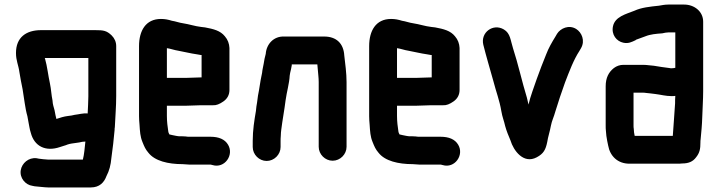

<svg xmlns="http://www.w3.org/2000/svg" viewBox="-20 -651 3149 841"><path d="M227 -130C226 -135 224 -141 223 -147L219 -168C215 -184 211 -192 210 -211C205 -234 204 -261 199 -284C191 -320 187 -360 177 -395C176 -396 176 -396 176 -397H367V-229C367 -204 365 -180 364 -154C343 -156 326 -150 307 -148L293 -145C285 -144 280 -143 278 -143C260 -141 242 -135 227 -130ZM50 -419C50 -385 61 -366 65 -335C69 -308 74 -286 79 -260C86 -220 90 -176 100 -142L104 -120C108 -102 109 -87 115 -69C130 -11 179 15 243 -7C256 -12 265 -13 276 -18C288 -22 299 -23 313 -25L327 -27C334 -29 345 -31 354 -31C351 -4 349 25 343 48H190C182 48 156 45 150 44L140 42C105 38 76 64 71 94C65 129 92 159 122 163L132 165C145 166 178 170 190 170H378C416 170 436 148 446 121C459 96 465 73 468 40C474 0 478 -40 482 -82C482 -86 482 -90 483 -94C485 -141 489 -183 489 -231V-449C489 -467 482 -483 469 -496C447 -517 433 -519 397 -519H160C94 -519 50 -487 50 -419Z M798 -310H711V-440C727 -438 745 -431 760 -429C788 -424 814 -417 843 -413L860 -410H863V-312H860C848 -312 813 -310 798 -310ZM860 -190H913C927 -189 942 -195 959 -207C976 -219 985 -236 985 -257V-441C984 -460 978 -477 965 -492C945 -517 915 -524 878 -531L861 -533C834 -536 809 -545 782 -549C766 -551 748 -558 733 -560C717 -565 703 -568 685 -568C618 -568 589 -516 589 -449V-142C589 -129 590 -117 591 -106C593 -75 594 -53 604 -29C612 -9 617 3 630 18C658 54 716 68 780 68C789 68 800 70 810 70H903L911 72C964 88 1006 28 979 -17C965 -41 938 -52 902 -52H804C796 -53 788 -54 779 -54H765C759 -55 754 -55 751 -56L736 -59C731 -60 726 -61 723 -62H722C721 -65 717 -71 717 -76C714 -96 711 -118 711 -143V-188H798C813 -188 846 -190 860 -190Z M1209 -7V-34C1209 -39 1209 -46 1210 -57C1210 -66 1211 -75 1212 -83C1217 -124 1226 -171 1231 -212C1236 -249 1247 -284 1249 -320L1251 -332C1254 -343 1256 -354 1258 -365V-369H1370L1372 -347C1373 -331 1376 -311 1376 -292V-8C1376 25 1404 53 1437 53C1470 53 1498 25 1498 -8V-291C1498 -331 1492 -373 1488 -408C1485 -460 1454 -491 1400 -491H1225C1179 -493 1147 -458 1144 -415C1140 -399 1137 -388 1135 -372C1133 -360 1129 -345 1128 -332L1126 -322C1120 -296 1116 -260 1110 -232L1106 -202C1104 -191 1102 -179 1101 -165C1094 -124 1087 -81 1087 -34V-7C1087 26 1115 54 1148 54C1181 54 1209 26 1209 -7Z M1806 -310H1719V-440C1735 -438 1753 -431 1768 -429C1796 -424 1822 -417 1851 -413L1868 -410H1871V-312H1868C1856 -312 1821 -310 1806 -310ZM1868 -190H1921C1935 -189 1950 -195 1967 -207C1984 -219 1993 -236 1993 -257V-441C1992 -460 1986 -477 1973 -492C1953 -517 1923 -524 1886 -531L1869 -533C1842 -536 1817 -545 1790 -549C1774 -551 1756 -558 1741 -560C1725 -565 1711 -568 1693 -568C1626 -568 1597 -516 1597 -449V-142C1597 -129 1598 -117 1599 -106C1601 -75 1602 -53 1612 -29C1620 -9 1625 3 1638 18C1666 54 1724 68 1788 68C1797 68 1808 70 1818 70H1911L1919 72C1972 88 2014 28 1987 -17C1973 -41 1946 -52 1910 -52H1812C1804 -53 1796 -54 1787 -54H1773C1767 -55 1762 -55 1759 -56L1744 -59C1739 -60 1734 -61 1731 -62H1730C1729 -65 1725 -71 1725 -76C1722 -96 1719 -118 1719 -143V-188H1806C1821 -188 1854 -190 1868 -190Z M2097 -455C2110 -403 2126 -350 2141 -296C2153 -249 2168 -212 2176 -164C2180 -139 2188 -121 2193 -98C2198 -79 2209 -52 2216 -36C2229 8 2273 69 2331 38C2361 22 2370 5 2377 -29C2380 -50 2389 -77 2393 -100C2397 -122 2407 -141 2412 -161C2425 -203 2440 -249 2455 -290C2474 -339 2492 -388 2518 -428L2525 -440C2544 -473 2528 -509 2504 -524C2472 -544 2435 -527 2420 -503L2413 -491C2397 -465 2383 -441 2372 -412C2358 -378 2344 -341 2331 -305C2320 -272 2303 -229 2295 -193C2292 -205 2290 -215 2288 -223C2267 -291 2249 -373 2227 -440C2216 -474 2216 -505 2187 -522C2140 -550 2084 -509 2097 -455Z M2922 -352C2919 -352 2915 -352 2912 -353C2891 -356 2864 -359 2844 -363L2824 -365C2815 -366 2806 -367 2797 -367H2711C2695 -367 2681 -362 2669 -353C2646 -335 2633 -310 2633 -273V-101C2633 -93 2633 -85 2634 -78L2636 -56C2638 -44 2641 -24 2644 -13C2652 32 2685 66 2737 66H2947C2954 66 2961 66 2968 65C2996 65 3015 57 3029 38C3045 18 3048 1 3048 -27C3048 -31 3048 -36 3049 -42C3052 -76 3055 -101 3056 -138C3057 -174 3060 -215 3060 -252V-556C3060 -601 3021 -631 2977 -631H2907C2892 -631 2878 -628 2866 -626C2827 -622 2789 -618 2759 -604C2721 -589 2674 -578 2665 -536C2657 -499 2681 -470 2710 -464C2732 -459 2747 -467 2764 -475L2766 -477C2778 -481 2794 -487 2807 -492C2829 -501 2854 -503 2881 -505C2890 -507 2899 -509 2907 -509H2938V-354C2932 -353 2930 -352 2922 -352ZM2756 -87C2755 -92 2755 -96 2755 -101V-245H2798C2801 -245 2805 -245 2809 -244L2828 -242C2835 -241 2843 -240 2852 -239C2876 -236 2896 -230 2922 -230C2927 -230 2933 -230 2938 -231C2937 -220 2937 -209 2937 -198C2933 -149 2931 -101 2927 -56H2760C2758 -66 2756 -76 2756 -87Z"/></svg>

Font: Electronic
Style: Ti
Weight: 900
Version: Version 1.011